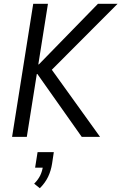

<svg xmlns="http://www.w3.org/2000/svg" viewBox="-20 -725 643 1017"><path d="M44 0 156 -705H234L183 -384H186L499 -705H603L238 -339L234 -384L510 0H413L178 -333H175L122 0ZM191 272 161 248Q182 227 193 204.5Q204 182 208 153L219 163H166L179 81H265L256 141Q250 180 234.5 212Q219 244 191 272Z"/></svg>

Font: Nunito Sans 10pt Condensed
Style: Italic
Weight: 400
Width: 3
Italic angle: -9°
Designer: Vernon Adams
Foundry: Vernon Adams
Version: Version 3.101;gftools[0.9.27]